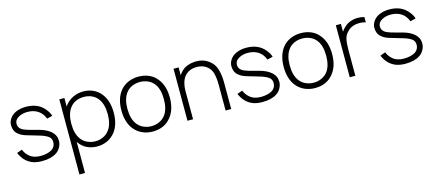

<svg xmlns="http://www.w3.org/2000/svg" viewBox="-55 -1167 4581 2006"><g transform="rotate(-15 2235.0 -164.0)"><path d="M437.5 -401Q414.5 -461.5 367.5 -491.8Q320.5 -522 255 -522Q198.5 -522 156 -497Q114.5 -472 114.5 -431.5Q114.5 -413.5 120.5 -399.5Q126.5 -385.5 139 -374.5Q151.5 -363.5 170.2 -355.2Q189 -347 214.5 -339.5Q238.5 -332.5 267.5 -324.8Q296.5 -317 332.5 -307.5Q407 -287 451.5 -247Q497 -206.5 497 -145Q497 -111 478 -76Q459.5 -41.5 428 -23Q371.5 14.5 272 14.5Q222.5 14.5 181.5 1.5Q140.5 -11.5 104 -43.5Q83 -62.5 67 -87Q51 -111.5 41.5 -135.5L98 -156Q117 -111 147 -85.5Q170 -63 202.2 -52.2Q234.5 -41.5 271 -41.5Q305.5 -41.5 339.5 -49Q373.5 -56.5 396 -71Q415.5 -84.5 426 -104.2Q436.5 -124 436.5 -148Q436.5 -190 404.5 -211.5Q388.5 -222.5 365.8 -232.5Q343 -242.5 312.5 -251L203 -283.5Q184.5 -288.5 169.5 -293.5Q154.5 -298.5 142.5 -304Q119 -314.5 97 -333.5Q74.5 -352 64.8 -377.5Q55 -403 55 -430Q55 -471 80 -505Q104.5 -539 143.5 -556Q192 -578 254 -578Q327 -578 381 -551Q421.5 -530.5 453 -493Q469 -474 480.2 -454.8Q491.5 -435.5 497 -415.5Z M1126 -282.5Q1126 -153.5 1065.5 -76Q1029.5 -31 979.5 -7.8Q929.5 15.5 869.5 15.5Q809 15.5 758.5 -9.2Q708 -34 676 -82.5L673 -86.5V250H612.5V-562.5H667.5V-470L676 -482.5Q692.5 -505 714.5 -522.8Q736.5 -540.5 762 -552.8Q787.5 -565 816.2 -571.5Q845 -578 875 -578Q932.5 -578 982.2 -554.8Q1032 -531.5 1065.5 -487.5Q1126 -409 1126 -282.5ZM1061.5 -282.5Q1061.5 -391.5 1015.5 -451Q990 -485.5 950.8 -503.2Q911.5 -521 864.5 -521Q818 -521 779 -503.8Q740 -486.5 714.5 -452Q667.5 -391 667.5 -282.5Q667.5 -172.5 714.5 -111.5Q740 -78 779.5 -59.8Q819 -41.5 865.5 -41.5Q911 -41.5 950.5 -60.2Q990 -79 1015.5 -113.5Q1061.5 -172.5 1061.5 -282.5Z M1270.5 -76Q1209 -154 1209 -282.5Q1209 -408.5 1270.5 -487.5Q1305 -531.5 1357.5 -554.8Q1410 -578 1470.5 -578Q1532.5 -578 1584.2 -555.5Q1636 -533 1670.5 -487.5Q1733 -410 1733 -282.5Q1733 -153.5 1670.5 -76Q1634.5 -29.5 1584 -7Q1533.5 15.5 1470.5 15.5Q1410 15.5 1358.2 -7.8Q1306.5 -31 1270.5 -76ZM1622.5 -451Q1597 -484.5 1557.2 -502.2Q1517.5 -520 1470.5 -520Q1448 -520 1426.2 -515.5Q1404.5 -511 1385 -502.2Q1365.5 -493.5 1349 -480.5Q1332.5 -467.5 1320.5 -451Q1274 -390 1274 -282.5Q1274 -173 1320.5 -112.5Q1332.5 -96 1349 -83Q1365.5 -70 1385 -61Q1404.5 -52 1426.2 -47.2Q1448 -42.5 1470.5 -42.5Q1517 -42.5 1557 -60.8Q1597 -79 1622.5 -112.5Q1668.5 -172 1668.5 -282.5Q1668.5 -391.5 1622.5 -451Z M2321 -274V0H2260.5V-273Q2260.5 -353 2246 -405.5Q2231.5 -457.5 2186.5 -488.5Q2145.5 -517.5 2084.5 -517.5Q2013.5 -517.5 1968.5 -477Q1947.5 -458.5 1934.2 -431.8Q1921 -405 1915.5 -375Q1912 -360.5 1910.2 -344Q1908.5 -327.5 1908.5 -308.5V0H1848V-562.5H1903V-478Q1911.5 -490 1919.5 -499.8Q1927.5 -509.5 1935.5 -517.5Q1962.5 -545 1999 -559Q2035.5 -573 2075 -575Q2079 -575.5 2084.5 -575.8Q2090 -576 2097 -576Q2172 -576 2227 -535.5Q2284 -494.5 2302.5 -429.5Q2322 -365 2321 -274Z M2821 -401Q2798 -461.5 2751 -491.8Q2704 -522 2638.5 -522Q2582 -522 2539.5 -497Q2498 -472 2498 -431.5Q2498 -413.5 2504 -399.5Q2510 -385.5 2522.5 -374.5Q2535 -363.5 2553.8 -355.2Q2572.5 -347 2598 -339.5Q2622 -332.5 2651 -324.8Q2680 -317 2716 -307.5Q2790.5 -287 2835 -247Q2880.5 -206.5 2880.5 -145Q2880.5 -111 2861.5 -76Q2843 -41.5 2811.5 -23Q2755 14.5 2655.5 14.5Q2606 14.5 2565 1.5Q2524 -11.5 2487.5 -43.5Q2466.5 -62.5 2450.5 -87Q2434.5 -111.5 2425 -135.5L2481.5 -156Q2500.5 -111 2530.5 -85.5Q2553.5 -63 2585.8 -52.2Q2618 -41.5 2654.5 -41.5Q2689 -41.5 2723 -49Q2757 -56.5 2779.5 -71Q2799 -84.5 2809.5 -104.2Q2820 -124 2820 -148Q2820 -190 2788 -211.5Q2772 -222.5 2749.2 -232.5Q2726.5 -242.5 2696 -251L2586.5 -283.5Q2568 -288.5 2553 -293.5Q2538 -298.5 2526 -304Q2502.5 -314.5 2480.5 -333.5Q2458 -352 2448.2 -377.5Q2438.5 -403 2438.5 -430Q2438.5 -471 2463.5 -505Q2488 -539 2527 -556Q2575.5 -578 2637.5 -578Q2710.5 -578 2764.5 -551Q2805 -530.5 2836.5 -493Q2852.5 -474 2863.8 -454.8Q2875 -435.5 2880.5 -415.5Z M3026 -76Q2964.5 -154 2964.5 -282.5Q2964.5 -408.5 3026 -487.5Q3060.5 -531.5 3113 -554.8Q3165.5 -578 3226 -578Q3288 -578 3339.8 -555.5Q3391.5 -533 3426 -487.5Q3488.5 -410 3488.5 -282.5Q3488.5 -153.5 3426 -76Q3390 -29.5 3339.5 -7Q3289 15.5 3226 15.5Q3165.5 15.5 3113.8 -7.8Q3062 -31 3026 -76ZM3378 -451Q3352.5 -484.5 3312.8 -502.2Q3273 -520 3226 -520Q3203.5 -520 3181.8 -515.5Q3160 -511 3140.5 -502.2Q3121 -493.5 3104.5 -480.5Q3088 -467.5 3076 -451Q3029.5 -390 3029.5 -282.5Q3029.5 -173 3076 -112.5Q3088 -96 3104.5 -83Q3121 -70 3140.5 -61Q3160 -52 3181.8 -47.2Q3203.5 -42.5 3226 -42.5Q3272.5 -42.5 3312.5 -60.8Q3352.5 -79 3378 -112.5Q3424 -172 3424 -282.5Q3424 -391.5 3378 -451Z M3914 -568.5V-510.5Q3878.5 -522 3840 -521Q3805.5 -521 3774.8 -509.5Q3744 -498 3723 -477Q3685.5 -444 3674.5 -400Q3664 -355.5 3664 -285.5V0H3603.5V-562.5H3658.5V-478Q3666.5 -490.5 3677 -502.8Q3687.5 -515 3701.5 -527Q3730 -552.5 3766.8 -565.2Q3803.5 -578 3843 -578Q3880.5 -578 3914 -568.5Z M4367.5 -401Q4344.5 -461.5 4297.5 -491.8Q4250.5 -522 4185 -522Q4128.5 -522 4086 -497Q4044.5 -472 4044.5 -431.5Q4044.5 -413.5 4050.5 -399.5Q4056.5 -385.5 4069 -374.5Q4081.5 -363.5 4100.2 -355.2Q4119 -347 4144.5 -339.5Q4168.5 -332.5 4197.5 -324.8Q4226.5 -317 4262.5 -307.5Q4337 -287 4381.5 -247Q4427 -206.5 4427 -145Q4427 -111 4408 -76Q4389.5 -41.5 4358 -23Q4301.5 14.5 4202 14.5Q4152.5 14.5 4111.5 1.5Q4070.5 -11.5 4034 -43.5Q4013 -62.5 3997 -87Q3981 -111.5 3971.5 -135.5L4028 -156Q4047 -111 4077 -85.5Q4100 -63 4132.2 -52.2Q4164.5 -41.5 4201 -41.5Q4235.5 -41.5 4269.5 -49Q4303.5 -56.5 4326 -71Q4345.5 -84.5 4356 -104.2Q4366.5 -124 4366.5 -148Q4366.5 -190 4334.5 -211.5Q4318.5 -222.5 4295.8 -232.5Q4273 -242.5 4242.5 -251L4133 -283.5Q4114.5 -288.5 4099.5 -293.5Q4084.5 -298.5 4072.5 -304Q4049 -314.5 4027 -333.5Q4004.5 -352 3994.8 -377.5Q3985 -403 3985 -430Q3985 -471 4010 -505Q4034.5 -539 4073.5 -556Q4122 -578 4184 -578Q4257 -578 4311 -551Q4351.5 -530.5 4383 -493Q4399 -474 4410.2 -454.8Q4421.5 -435.5 4427 -415.5Z"/></g></svg>

Font: Russisch Sans Light
Style: Regular
Weight: 300
Designer: Michael Sharanda (font) & Cristiano Sobral (main changes)
Foundry: Michael Sharanda
Version: Version 2.00;September 8, 2020;FontCreator 13.0.0.2681 64-bi